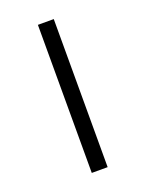

<svg xmlns="http://www.w3.org/2000/svg" viewBox="-101 -538 448 591"><g transform="rotate(-20 123.0 -242.5)"><path d="M97 -485H149V0H97Z"/></g></svg>

Font: Niramit ExtraLight
Style: Regular
Weight: 200
Designer: Katatrad Aksorn Co.,Ltd.
Foundry: Cadson Demak Co.,Ltd.
Version: Version 1.000; ttfautohint (v1.6)